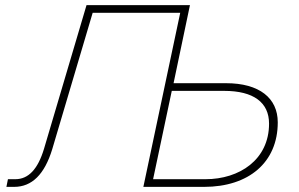

<svg xmlns="http://www.w3.org/2000/svg" viewBox="-20 -730 1169 750"><path d="M5 0H35C105 0 154 -49 184 -147L342 -680H684L540 0H777C952 0 1065 -96 1065 -252C1065 -347 993 -405 863 -405H658L722 -710H318L152 -149C128 -69 91 -30 40 -30H11ZM856 -375C970 -375 1031 -330 1031 -247C1031 -106 915 -30 783 -30H578L651 -375Z"/></svg>

Font: Geist Thin
Style: Italic
Weight: 100
Italic angle: -12°
Designer: Basement.studio, Andrés Briganti, Mateo Zaragoza
Foundry: Basement.studio, Vercel, Andrés Briganti, Guido Ferreyra, Mateo Zaragoza
Version: Version 1.500